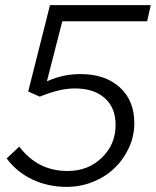

<svg xmlns="http://www.w3.org/2000/svg" viewBox="-20 -720 608 749"><path d="M90 -363 175 -700H568L554 -637H223L163 -403Q198 -418 229 -424.5Q260 -431 294 -431Q390 -431 447 -379.5Q504 -328 504 -240Q504 -189 483 -143.5Q462 -98 426.5 -64Q391 -30 342.5 -10.5Q294 9 240 9Q167 9 106 -20Q45 -49 6 -102L55 -148Q93 -99 139.5 -76Q186 -53 244 -53Q324 -53 377.5 -105Q431 -157 431 -233Q431 -299 389 -337Q347 -375 272 -375Q241 -375 208 -367Q175 -359 135 -343Z"/></svg>

Font: Red Hat Text
Style: Italic
Weight: 400
Italic angle: -12°
Designer: Pentagram / MCKL
Foundry: Pentagram / MCKL
Version: Version 1.005; Red Hat Text Italic